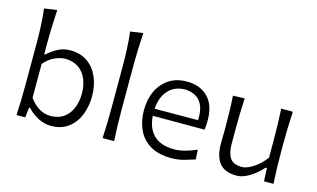

<svg xmlns="http://www.w3.org/2000/svg" viewBox="-92 -1045 2191 1328"><g transform="rotate(15 1003.5 -381.0)"><path d="M337.4 11.2Q294.4 11.2 250.2 -10Q206.1 -31.2 168 -71.3H160.2L152.3 0H89.8Q92.8 -57.6 94.2 -111.1Q95.7 -164.6 95.7 -228.5V-515.1Q95.7 -581.1 92.8 -642.1Q89.8 -703.1 83 -761.2L173.8 -774.4Q169.9 -710.9 168 -647.2Q166 -583.5 166 -515.1V-456.5H174.3Q203.1 -483.9 243.9 -506.3Q284.7 -528.8 335.4 -528.8Q406.7 -528.8 457.3 -493.7Q507.8 -458.5 534.4 -397.7Q561 -336.9 561 -259.8Q561 -187.5 536.4 -125.7Q511.7 -64 461.9 -26.4Q412.1 11.2 337.4 11.2ZM318.4 -54.2Q377.9 -55.7 415.5 -84.7Q453.1 -113.8 470.7 -160.2Q488.3 -206.5 488.3 -259.8Q488.3 -315.9 469.7 -361.6Q451.2 -407.2 413.1 -434.6Q375 -461.9 316.9 -463.4Q279.3 -462.9 238.8 -443.8Q198.2 -424.8 166 -385.7V-144.5Q229.5 -55.2 318.4 -54.2Z M706.1 0Q709 -57.6 710.4 -111.1Q711.9 -164.6 711.9 -228.5V-515.1Q711.9 -581.1 709 -642.1Q706.1 -703.1 699.2 -761.2L790 -774.4Q786.1 -710.9 784.2 -647.2Q782.2 -583.5 782.2 -515.1V-228.5Q782.2 -164.6 783.7 -111.1Q785.2 -57.6 788.6 0Z M1199.7 11.2Q1108.4 11.2 1049.1 -23.9Q989.7 -59.1 960.9 -120.8Q932.1 -182.6 932.1 -261.7Q932.1 -339.4 960.9 -399.7Q989.7 -460 1042.7 -494.4Q1095.7 -528.8 1168.9 -528.8Q1265.1 -528.8 1320.8 -471.7Q1376.5 -414.6 1376.5 -308.1Q1376.5 -288.1 1375.7 -271.2Q1375 -254.4 1372.6 -238.8H1002Q1005.9 -152.8 1055.9 -102.8Q1106 -52.7 1206.1 -52.7Q1237.8 -52.7 1279.8 -63.7Q1321.8 -74.7 1362.8 -92.8L1366.7 -23.9Q1336.4 -14.2 1293 -1.5Q1249.5 11.2 1199.7 11.2ZM1311.5 -290.5Q1316.9 -377.9 1280 -424.1Q1243.2 -470.2 1169.9 -472.7Q1093.8 -470.7 1049.8 -420.7Q1005.9 -370.6 1001.5 -289.1Z M1666.5 11.2Q1582 11.2 1544.2 -36.6Q1506.3 -84.5 1506.3 -174.3Q1506.3 -207.5 1507.1 -233.2Q1507.8 -258.8 1507.8 -282.7Q1507.8 -349.6 1506.3 -404.3Q1504.9 -459 1501 -516.6L1584.5 -519.5Q1581.1 -461.9 1579.8 -406.7Q1578.6 -351.6 1578.6 -289.6V-194.8Q1578.6 -126.5 1602.3 -91.3Q1626 -56.2 1688 -56.2Q1710.9 -56.2 1741 -70.8Q1771 -85.4 1801 -110.8Q1831.1 -136.2 1853 -167.5V-289.6Q1853 -351.6 1851.3 -405.3Q1849.6 -459 1846.7 -516.6H1930.2Q1926.8 -459 1925 -404.3Q1923.3 -349.6 1923.3 -282.7V-228.5Q1923.3 -164.6 1924.8 -111.1Q1926.3 -57.6 1929.7 0H1861.8L1857.4 -94.2H1848.6Q1829.1 -71.3 1799.3 -46.9Q1769.5 -22.5 1735.1 -5.6Q1700.7 11.2 1666.5 11.2Z"/></g></svg>

Font: Pinar Regular
Style: Regular
Weight: 400
Designer: Amin Abedi
Version: Version 3.000